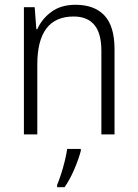

<svg xmlns="http://www.w3.org/2000/svg" viewBox="-20 -562 576 803"><path d="M296 -542Q375 -542 417 -497Q459 -452 459 -356V0H404V-349Q404 -423 374.5 -458Q345 -493 288 -493Q136 -493 136 -292V0H80V-532H125L132 -440H136Q155 -483 195 -512.5Q235 -542 296 -542ZM318 69Q309 103 291 145.5Q273 188 250 221H219V211Q226 195 235 167.5Q244 140 251 111Q258 82 261 61H318Z"/></svg>

Font: Noto Sans Lao SemiCondensed Light
Style: Regular
Weight: 300
Width: 4
Designer: Monotype Design Team
Foundry: Monotype Imaging Inc.
Version: Version 2.003; ttfautohint (v1.8.4.7-5d5b)